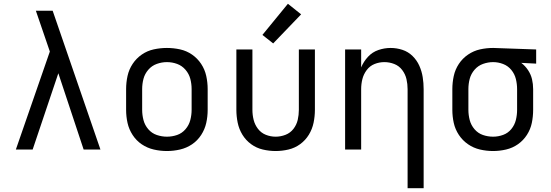

<svg xmlns="http://www.w3.org/2000/svg" viewBox="-20 -792 2920 1017"><path d="M64 0H153L289 -404L423 0H512Q449 -184 385.5 -367.5Q322 -551 259 -735H170Q182 -700 194 -665Q206 -630 218 -595L244 -519Z M864 8Q899 8 933.5 0Q968 -8 997 -27.5Q1026 -47 1045.5 -77Q1065 -107 1072.5 -141Q1080 -175 1080 -210V-320Q1080 -355 1072.5 -389.5Q1065 -424 1045.5 -453.5Q1026 -483 997 -503Q968 -523 933.5 -530.5Q899 -538 864 -538Q829 -538 794.5 -530.5Q760 -523 731 -503Q702 -483 682.5 -453.5Q663 -424 655.5 -389.5Q648 -355 648 -320V-210Q648 -175 655.5 -141Q663 -107 682.5 -77Q702 -47 731 -27.5Q760 -8 794.5 0Q829 8 864 8ZM864 -68Q837 -68 810.5 -77Q784 -86 765.5 -107.5Q747 -129 740 -156Q733 -183 733 -210V-320Q733 -348 740 -374.5Q747 -401 765.5 -422.5Q784 -444 810.5 -453.5Q837 -463 864 -463Q892 -463 918 -453.5Q944 -444 962.5 -422.5Q981 -401 988 -374.5Q995 -348 995 -320V-210Q995 -183 988 -156Q981 -129 962.5 -107.5Q944 -86 918 -77Q892 -68 864 -68Z M1440 8Q1474 8 1508 0Q1542 -8 1570 -28.5Q1598 -49 1616 -78.5Q1634 -108 1641 -142Q1648 -176 1648 -210V-530H1563V-210Q1563 -183 1557 -157Q1551 -131 1534.5 -109.5Q1518 -88 1492.5 -78Q1467 -68 1440 -68Q1413 -68 1388 -78Q1363 -88 1346.5 -109.5Q1330 -131 1323.5 -157Q1317 -183 1317 -210V-530H1232V-210Q1232 -176 1239 -142Q1246 -108 1264 -78.5Q1282 -49 1310 -28.5Q1338 -8 1372 0Q1406 8 1440 8ZM1427 -562 1575 -716 1505 -772 1370 -607Z M2139 205H2224V-320Q2224 -352 2219 -383.5Q2214 -415 2201 -444Q2188 -473 2165 -495.5Q2142 -518 2111.5 -528Q2081 -538 2049 -538Q2016 -538 1984 -527Q1952 -516 1929 -491Q1906 -466 1893 -435V-530H1808V0H1893V-320Q1893 -347 1899.5 -373Q1906 -399 1922.5 -421Q1939 -443 1964 -453Q1989 -463 2016 -463Q2043 -463 2068.5 -453Q2094 -443 2110.5 -421Q2127 -399 2133 -373Q2139 -347 2139 -320Z M2592 8Q2626 8 2660.5 0Q2695 -8 2723.5 -28Q2752 -48 2771 -77.5Q2790 -107 2797 -141Q2804 -175 2804 -210V-320Q2804 -347 2798 -372.5Q2792 -398 2777 -420.5Q2762 -443 2741 -459L2820 -455V-530L2593 -538H2592Q2557 -538 2523 -530.5Q2489 -523 2459.5 -503Q2430 -483 2410.5 -453.5Q2391 -424 2383.5 -389.5Q2376 -355 2376 -320V-210Q2376 -175 2383.5 -141Q2391 -107 2410.5 -77.5Q2430 -48 2459 -28Q2488 -8 2522.5 0Q2557 8 2592 8ZM2592 -68Q2564 -68 2538 -77Q2512 -86 2493.5 -107.5Q2475 -129 2468 -156Q2461 -183 2461 -210V-320Q2461 -348 2468 -374.5Q2475 -401 2493.5 -422.5Q2512 -444 2538.5 -453.5Q2565 -463 2592 -463Q2619 -463 2645 -453Q2671 -443 2688.5 -421.5Q2706 -400 2712.5 -373.5Q2719 -347 2719 -320V-210Q2719 -183 2712.5 -156.5Q2706 -130 2688.5 -108.5Q2671 -87 2645 -77.5Q2619 -68 2592 -68Z"/></svg>

Font: Iosevka Sparkle
Style: Regular
Weight: 400
Designer: Belleve Invis
Foundry: Belleve Invis
Version: Version 4.5.0; ttfautohint (v1.8.3)